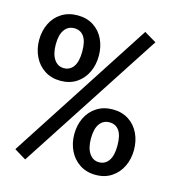

<svg xmlns="http://www.w3.org/2000/svg" viewBox="-111 -818 837 932"><g transform="rotate(15 307.5 -352.5)"><path d="M42.1 -13.8 504.1 -726.7 564.6 -690.8 101 22.1ZM316.4 -555.9Q316.4 -510.8 298.7 -473.1Q281 -435.4 247.2 -413.1Q213.3 -390.8 167.2 -390.8Q121 -390.8 86.9 -413.1Q52.8 -435.4 34.6 -473.1Q16.4 -510.8 16.4 -555.9Q16.4 -601 34.4 -638.5Q52.3 -675.9 86.7 -697.7Q121 -719.5 167.2 -719.5Q213.3 -719.5 247.2 -697.7Q281 -675.9 298.7 -638.5Q316.4 -601 316.4 -555.9ZM100 -555.9Q100 -508.2 118.2 -481.3Q136.4 -454.4 167.2 -454.4Q197.9 -454.4 215.6 -479.7Q233.3 -505.1 233.3 -555.9Q233.3 -606.7 215.9 -630.8Q198.5 -654.9 167.2 -654.9Q136.4 -654.9 118.2 -629.7Q100 -604.6 100 -555.9ZM599.5 -158.5Q599.5 -113.3 581.5 -75.9Q563.6 -38.5 530 -16.2Q496.4 6.2 450.3 6.2Q404.1 6.2 370 -16.2Q335.9 -38.5 317.7 -75.9Q299.5 -113.3 299.5 -158.5Q299.5 -203.6 317.4 -241Q335.4 -278.5 369.7 -300.5Q404.1 -322.6 450.3 -322.6Q496.4 -322.6 530.3 -300.5Q564.1 -278.5 581.8 -241.3Q599.5 -204.1 599.5 -158.5ZM383.1 -158.5Q383.1 -111.3 401.3 -84.4Q419.5 -57.4 450.3 -57.4Q481 -57.4 498.7 -82.8Q516.4 -108.2 516.4 -158.5Q516.4 -209.7 499 -233.8Q481.5 -257.9 450.3 -257.9Q419.5 -257.9 401.3 -233.1Q383.1 -208.2 383.1 -158.5Z"/></g></svg>

Font: Fira Code Fixed Retina
Style: Regular
Weight: 450
Monospace: yes
Designer: Carrois Corporate, Edenspiekermann AG, Nikita Prokopov
Foundry: Carrois Corporate, Edenspiekermann AG, Nikita Prokopov
Version: Version 5.002